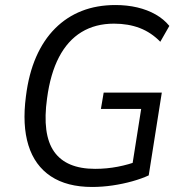

<svg xmlns="http://www.w3.org/2000/svg" viewBox="-20 -734 726 763"><path d="M346 9Q246 9 182 -33.5Q118 -76 93 -156.5Q68 -237 83 -351Q94 -440 123.5 -507.5Q153 -575 199 -621Q245 -667 305 -690.5Q365 -714 439 -714Q485 -714 525.5 -704.5Q566 -695 598.5 -676.5Q631 -658 653 -631L617 -568Q581 -605 535.5 -622.5Q490 -640 433 -640Q359 -640 304 -606.5Q249 -573 214.5 -507Q180 -441 167 -343Q147 -200 195 -131.5Q243 -63 358 -63Q404 -63 448 -71.5Q492 -80 531 -95L502 -54L541 -301H381L392 -366H623L571 -37Q543 -24 505.5 -13.5Q468 -3 427 3Q386 9 346 9Z"/></svg>

Font: Nunito Sans 10pt SemiCondensed
Style: Italic
Weight: 400
Width: 4
Italic angle: -9°
Designer: Vernon Adams
Foundry: Vernon Adams
Version: Version 3.101;gftools[0.9.27]